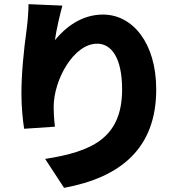

<svg xmlns="http://www.w3.org/2000/svg" viewBox="-20 -835 828 923"><path d="M117 -815C117 -785 114 -740 109 -701C93 -586 83 -477 83 -385C83 -318 90 -254 96 -216L244 -226C239 -269 238 -300 238 -321C238 -451 334 -625 447 -625C517 -625 567 -555 567 -405C567 -170 420 -106 197 -71L288 68C560 18 731 -122 731 -405C731 -629 617 -765 475 -765C372 -765 295 -704 244 -642C250 -689 270 -773 280 -808Z"/></svg>

Font: GenEiGothic-pro-Heavy
Style: Bold
Weight: 900
Designer: Ryoko NISHIZUKA (kana & ideographs); Paul D. Hunt (Latin, Greek & Cyrillic); Wenlong ZHANG (bopomofo); Sandoll Communica
Foundry: Adobe Systems Incorporated; o_tamon
Version: Version 1.000.140830